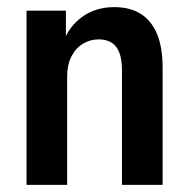

<svg xmlns="http://www.w3.org/2000/svg" viewBox="-20 -519 528 539"><path d="M54.5 0V-489H165V-398.5H157Q172.5 -444 210.5 -471.5Q248.5 -499 301 -499Q344.5 -499 374.5 -480.5Q404.5 -462 420.5 -424.5Q436.5 -387 436.5 -328.5V0H322.5V-318.5Q322.5 -353 314.5 -372.5Q306.5 -392 291.8 -400.2Q277 -408.5 258 -408.5Q233 -408.5 212.8 -396.2Q192.5 -384 180.5 -360.5Q168.5 -337 168.5 -304.5V0Z"/></svg>

Font: Nunito Sans 12pt ExtraLight Condensed
Style: Regular
Weight: 200
Width: 3
Version: Version 3.101;gftools[0.9.27]